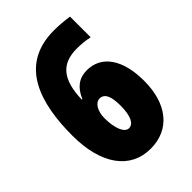

<svg xmlns="http://www.w3.org/2000/svg" viewBox="-215 -820 926 926"><g transform="rotate(-45 247.5 -357.0)"><path d="M32 -302C32 -106 116 10 255 10C387 10 464 -89 464 -244C464 -390 404 -476 304 -476C251 -476 214 -448 191 -393H187C191 -528 241 -584 344 -584C374 -584 403 -581 430 -575V-716C396 -721 362 -724 328 -724C88 -724 32 -517 32 -302ZM251 -134C220 -134 201 -184 201 -252C201 -299 222 -336 252 -336C284 -336 299 -304 299 -241C299 -167 279 -134 251 -134Z"/></g></svg>

Font: Noto Sans Hebrew ExtraCondensed Black
Style: Regular
Weight: 900
Width: 2
Designer: Monotype Design Team
Foundry: Monotype Imaging Inc.
Version: Version 2.004